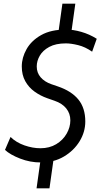

<svg xmlns="http://www.w3.org/2000/svg" viewBox="-20 -870 570 1040"><path d="M178 150 204 -35H274L248 150ZM293 -671 318 -850H388L363 -671ZM201 10Q143 10 89 -11Q35 -32 7 -58L37 -128Q68 -98 112.5 -82.5Q157 -67 199 -67Q248 -67 284.5 -89Q321 -111 341 -146Q361 -181 361 -218Q361 -255 339 -282.5Q317 -310 276 -324L236 -338Q199 -351 167.5 -373.5Q136 -396 117 -430Q98 -464 98 -510Q98 -558 124 -604Q150 -650 203 -680Q256 -710 338 -710Q376 -710 420 -697.5Q464 -685 504 -660L479 -590Q442 -616 403.5 -625.5Q365 -635 337 -635Q282 -635 247 -616Q212 -597 195.5 -568.5Q179 -540 179 -510Q179 -476 200 -451.5Q221 -427 258 -414L293 -402Q367 -377 404.5 -331Q442 -285 442 -212Q442 -155 411 -104.5Q380 -54 326 -22Q272 10 201 10Z"/></svg>

Font: Finlandica
Style: Italic
Weight: 400
Italic angle: -8°
Designer: Niklas Ekholm, Juho Hiilivirta, Jaakko Suomalainen
Foundry: Helsinki Type Studio
Version: Version 1.064